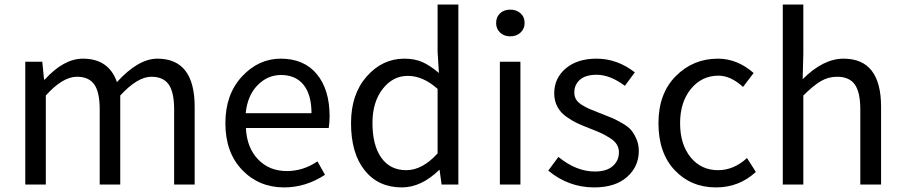

<svg xmlns="http://www.w3.org/2000/svg" viewBox="-20 -816 3996 849"><path d="M91.8 0V-543H167L174.8 -463.9H177.7Q261.7 -556.6 346.7 -556.6Q460.9 -556.6 497.1 -453.1Q591.8 -556.6 675.8 -556.6Q840.8 -556.6 840.8 -343.8V0H750V-332Q750 -408.2 726.1 -442.4Q702.1 -476.6 649.4 -476.6Q587.9 -476.6 511.7 -393.6V0H420.9V-332Q420.9 -408.2 397 -442.4Q373 -476.6 320.3 -476.6Q256.8 -476.6 182.6 -393.6V0Z M1236.3 12.7Q1125 12.7 1050.8 -64.5Q976.6 -141.6 976.6 -271.5Q976.6 -398.4 1049.8 -477.5Q1123 -556.6 1221.7 -556.6Q1324.2 -556.6 1380.9 -488.3Q1437.5 -419.9 1437.5 -301.8Q1437.5 -275.4 1433.6 -250H1067.4Q1071.3 -163.1 1121.1 -111.3Q1170.9 -59.6 1248 -59.6Q1321.3 -59.6 1383.8 -102.5L1417 -43Q1332 12.7 1236.3 12.7ZM1066.4 -315.4H1357.4Q1357.4 -397.5 1322.3 -440.9Q1287.1 -484.4 1222.7 -484.4Q1163.1 -484.4 1118.7 -439Q1074.2 -393.6 1066.4 -315.4Z M1756.8 12.7Q1653.3 12.7 1592.8 -62.5Q1532.2 -137.7 1532.2 -271.5Q1532.2 -399.4 1601.6 -478Q1670.9 -556.6 1767.6 -556.6Q1813.5 -556.6 1847.7 -541.5Q1881.8 -526.4 1920.9 -493.2L1915 -586.9V-795.9H2006.8V0H1932.6L1923.8 -64.5H1921.9Q1842.8 12.7 1756.8 12.7ZM1915 -137.7V-422.9Q1850.6 -480.5 1783.2 -480.5Q1716.8 -480.5 1671.9 -422.4Q1627 -364.3 1627 -272.5Q1627 -173.8 1666 -118.7Q1705.1 -63.5 1776.4 -63.5Q1847.7 -63.5 1915 -137.7Z M2190.4 0V-543H2281.2V0ZM2173.8 -713.9Q2173.8 -741.2 2191.4 -757.3Q2209 -773.4 2236.3 -773.4Q2263.7 -773.4 2281.7 -757.3Q2299.8 -741.2 2299.8 -713.9Q2299.8 -688.5 2281.7 -671.9Q2263.7 -655.3 2236.3 -655.3Q2209 -655.3 2191.4 -671.9Q2173.8 -688.5 2173.8 -713.9Z M2607.4 12.7Q2494.1 12.7 2404.3 -61.5L2449.2 -122.1Q2528.3 -57.6 2610.4 -57.6Q2662.1 -57.6 2689.5 -81.5Q2716.8 -105.5 2716.8 -142.6Q2716.8 -162.1 2707 -177.7Q2697.3 -193.4 2675.8 -206.5Q2654.3 -219.7 2638.7 -227.1Q2623 -234.4 2592.8 -246.1Q2557.6 -259.8 2534.2 -270.5Q2510.7 -281.2 2484.4 -299.8Q2458 -318.4 2444.3 -344.7Q2430.7 -371.1 2430.7 -403.3Q2430.7 -469.7 2481.4 -513.2Q2532.2 -556.6 2618.2 -556.6Q2709 -556.6 2787.1 -496.1L2743.2 -436.5Q2677.7 -485.4 2618.2 -485.4Q2569.3 -485.4 2544.4 -463.4Q2519.5 -441.4 2519.5 -407.2Q2519.5 -389.6 2527.3 -376.5Q2535.2 -363.3 2553.2 -352.1Q2571.3 -340.8 2585 -335Q2598.6 -329.1 2626 -318.4Q2634.8 -315.4 2638.7 -313.5Q2671.9 -300.8 2687.5 -293.9Q2703.1 -287.1 2730 -272Q2756.8 -256.8 2770 -241.7Q2783.2 -226.6 2793.9 -202.1Q2804.7 -177.7 2804.7 -148.4Q2804.7 -79.1 2752.4 -33.2Q2700.2 12.7 2607.4 12.7Z M3146.5 12.7Q3035.2 12.7 2963.4 -63.5Q2891.6 -139.6 2891.6 -271.5Q2891.6 -402.3 2968.3 -479.5Q3044.9 -556.6 3154.3 -556.6Q3240.2 -556.6 3312.5 -493.2L3265.6 -431.6Q3210.9 -481.4 3157.2 -481.4Q3083 -481.4 3035.2 -422.9Q2987.3 -364.3 2987.3 -271.5Q2987.3 -177.7 3033.7 -120.6Q3080.1 -63.5 3155.3 -63.5Q3224.6 -63.5 3283.2 -117.2L3322.3 -55.7Q3248 12.7 3146.5 12.7Z M3441.4 0V-795.9H3532.2V-578.1L3529.3 -465.8Q3620.1 -556.6 3710 -556.6Q3876 -556.6 3876 -343.8V0H3784.2V-332Q3784.2 -408.2 3759.8 -442.4Q3735.4 -476.6 3681.6 -476.6Q3642.6 -476.6 3609.4 -457Q3576.2 -437.5 3532.2 -393.6V0Z"/></svg>

Font: Bpmf Zihi Sans Regular
Style: Regular
Weight: 400
Foundry: But Ko
Version: Version 1.320